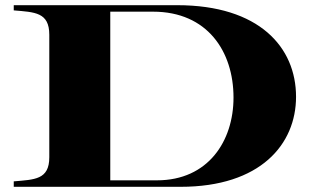

<svg xmlns="http://www.w3.org/2000/svg" viewBox="-20 -720 1215 740"><path d="M663 -700H33V-680C114 -673 170 -673 170 -586V-114C170 -27 113 -28 33 -21V0H676C984 0 1121 -164 1121 -347C1121 -538 979 -700 663 -700ZM585 -25H405V-675H570C779 -675 880 -522 880 -344C880 -176 782 -25 585 -25Z"/></svg>

Font: Sprat Extended
Style: Bold
Weight: 700
Width: 9
Designer: Ethan Nakache
Foundry: Collletttivo
Version: Version 2.000;Glyphs 3.2 (3217)